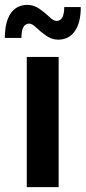

<svg xmlns="http://www.w3.org/2000/svg" viewBox="-30 -769 352 789"><path d="M80 0V-535H211V0ZM-10 -613Q-10 -679 14 -714Q38 -749 83 -749Q109 -749 132.5 -732.5Q156 -716 173 -699.5Q190 -683 202 -683Q234 -683 234 -740H302Q302 -676 277.5 -641Q253 -606 209 -606Q183 -606 159.5 -622.5Q136 -639 119 -655.5Q102 -672 90 -672Q58 -672 58 -613Z"/></svg>

Font: Belfius21
Style: Bold
Weight: 700
Designer: Montserrat's base design by Julieta Ulanovsky, modified by Coast SPRL for Belfius Bank NV.
Foundry: Montserrat's base design by Julieta Ulanovsky, modified by Coast SPRL for Belfius Bank NV.
Version: Version 2.000;FEAKit 1.0